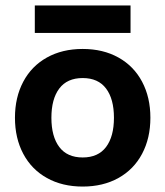

<svg xmlns="http://www.w3.org/2000/svg" viewBox="-20 -675 608 706"><path d="M35 -242Q35 -317 65.5 -374.5Q96 -432 152.5 -463.5Q209 -495 284 -495Q359 -495 415.5 -463.5Q472 -432 502.5 -374.5Q533 -317 533 -242Q533 -167 502.5 -109.5Q472 -52 415.5 -20.5Q359 11 284 11Q209 11 152.5 -20.5Q96 -52 65.5 -109.5Q35 -167 35 -242ZM399 -242Q399 -311 370 -349.5Q341 -388 284 -388Q227 -388 198 -349.5Q169 -311 169 -242Q169 -173 198 -134.5Q227 -96 284 -96Q341 -96 370 -134.5Q399 -173 399 -242ZM108 -655H460V-554H108Z"/></svg>

Font: Niramit
Style: Bold
Weight: 700
Designer: Katatrad Aksorn Co.,Ltd.
Foundry: Cadson Demak Co.,Ltd.
Version: Version 1.001; ttfautohint (v1.6)